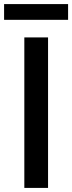

<svg xmlns="http://www.w3.org/2000/svg" viewBox="-22 -919 353 939"><path d="M97 0H213V-736H97ZM-2 -822H311V-899H-2Z"/></svg>

Font: Kinto Sans Med
Style: Regular
Weight: 500
Designer: Authors: Ryoko NISHIZUKA  (kana & ideographs); Paul D. Hunt (Latin, Greek & Cyrillic); Wenlong ZHANG  (bopomofo); Sandol
Foundry: Adobe Systems Incorporated, ookami Inc.
Version: Version 0.001